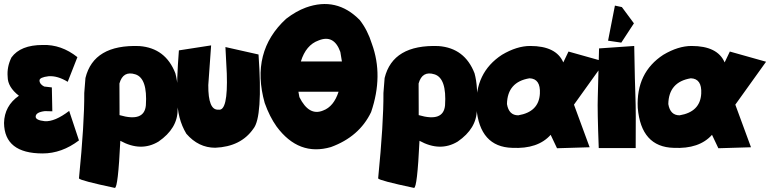

<svg xmlns="http://www.w3.org/2000/svg" viewBox="-24 -734 3838 957"><path d="M188.5 -509.8Q281.2 -513.2 361.8 -449.2L313.5 -326.2Q262.7 -357.4 217.8 -354Q172.9 -348.6 172.9 -333Q172.9 -314.5 196.3 -302.7L234.4 -298.3L236.8 -179.2L200.2 -180.2Q153.8 -174.8 153.8 -152.3Q153.8 -134.8 199.2 -129.9Q249 -126.5 320.8 -181.2L369.6 -34.2Q283.7 30.8 188.5 30.8Q-2 30.8 -3.9 -121.1Q-2 -206.5 70.3 -256.8Q14.2 -300.3 14.2 -351.1Q9.8 -400.4 33.2 -447.8Q78.6 -509.8 188.5 -509.8Z M401.9 -345.2Q442.9 -513.2 670.9 -504.4Q801.3 -494.6 850.1 -368.7Q868.7 -301.3 861.3 -187Q861.3 -93.8 766.1 -28.3Q678.7 24.4 575.7 -32.2Q564.5 202.6 548.3 202.6Q375.5 166 369.6 155.3Q397 -121.1 396 -270.5ZM571.3 -317.9 571.8 -190.9V-160.2Q695.3 -124 703.1 -209Q711.9 -344.2 650.6 -363.5Q589.4 -382.8 571.3 -317.9Z M1028.3 -507.8 1014.2 -310.1Q1013.2 -183.1 1064.9 -187.5Q1112.8 -178.2 1106.4 -367.7L1099.6 -499.5L1264.6 -462.4Q1286.6 -149.9 1238.8 -92.3Q1176.8 -2.9 1048.8 2.4Q965.3 2.4 904.8 -67.4Q859.4 -142.6 859.4 -244.6Q856 -334 867.7 -482.9Z M1463.4 -276.9 1468.3 -250Q1516.1 -153.8 1586.4 -183.1Q1639.6 -202.6 1663.6 -276.9ZM1680.2 -427.7 1672.4 -475.1Q1640.6 -564 1563.5 -532.2Q1501 -509.8 1475.6 -427.7ZM1500.5 -696.3Q1653.8 -751.5 1769 -634.3Q1808.1 -584.5 1829.6 -515.6Q1887.7 -356.9 1825.7 -175.3Q1767.1 -52.7 1625.5 -1Q1464.8 45.9 1354.5 -103.5Q1319.8 -152.3 1295.4 -220.7Q1223.6 -476.1 1401.9 -640.1Q1451.2 -678.2 1500.5 -696.3Z M1893.1 -345.2Q1934.1 -513.2 2162.1 -504.4Q2292.5 -494.6 2341.3 -368.7Q2359.9 -301.3 2352.5 -187Q2352.5 -93.8 2257.3 -28.3Q2169.9 24.4 2066.9 -32.2Q2055.7 202.6 2039.6 202.6Q1866.7 166 1860.8 155.3Q1888.2 -121.1 1887.2 -270.5ZM2062.5 -317.9 2063 -190.9V-160.2Q2186.5 -124 2194.3 -209Q2203.1 -344.2 2141.8 -363.5Q2080.6 -382.8 2062.5 -317.9Z M2618.7 -504.9Q2748.5 -504.9 2783.7 -422.9L2809.6 -477.1L2990.2 -426.3L2836.9 -212.4L2915 0L2752.4 4.9L2720.7 -62Q2657.2 9.3 2529.3 2.9Q2367.2 -1.5 2350.6 -196.3Q2341.8 -372.1 2478 -460.9Q2552.2 -504.9 2618.7 -504.9ZM2502.9 -215.3Q2512.2 -159.2 2559.1 -159.2Q2662.1 -176.3 2667 -267.6Q2670.9 -341.8 2615.2 -343.8Q2504.9 -325.7 2502.9 -215.3Z M3137.2 -504.9Q3140.6 -311.5 3143.3 -248.3Q3146 -185.1 3144.5 3.9H2960.4Q2953.1 -185.1 2955.6 -250.5Q2958 -315.9 2961.9 -492.7ZM3041 -706.1 3075.7 -698.7 3135.7 -617.7 3072.8 -521.5 3006.8 -531.2Z M3422.9 -504.9Q3552.7 -504.9 3587.9 -422.9L3613.8 -477.1L3794.4 -426.3L3641.1 -212.4L3719.2 0L3556.6 4.9L3524.9 -62Q3461.4 9.3 3333.5 2.9Q3171.4 -1.5 3154.8 -196.3Q3146 -372.1 3282.2 -460.9Q3356.4 -504.9 3422.9 -504.9ZM3307.1 -215.3Q3316.4 -159.2 3363.3 -159.2Q3466.3 -176.3 3471.2 -267.6Q3475.1 -341.8 3419.4 -343.8Q3309.1 -325.7 3307.1 -215.3Z"/></svg>

Font: Lapsus Pro (theguybrush.com)
Style: Bold
Weight: 700
Designer: Jose Roses
Version: Version 1.00 February 9, 2018, initial release